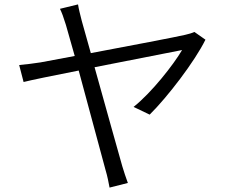

<svg xmlns="http://www.w3.org/2000/svg" viewBox="-20 -810 1040 871"><path d="M912 -630 862 -665C851 -660 834 -655 820 -652C783 -643 567 -602 392 -569L351 -715C343 -746 337 -770 334 -790L252 -770C260 -754 268 -733 279 -697L319 -556L164 -527C130 -522 101 -518 67 -515L87 -438C118 -446 220 -467 337 -490L459 -38C467 -12 473 19 477 41L560 20C552 -2 541 -34 535 -55C519 -109 460 -324 409 -505L806 -583C768 -518 669 -391 586 -325L659 -290C740 -370 864 -532 912 -630Z"/></svg>

Font: Noto Sans CJK SC DemiLight
Style: Regular
Weight: 350
Designer: Ryoko NISHIZUKA 西塚涼子 (kana, bopomofo & ideographs); Paul D. Hunt (Latin, Greek & Cyrillic); Sandoll Communications 산돌커뮤니
Foundry: Adobe
Version: Version 2.004;hotconv 1.0.118;makeotfexe 2.5.65603